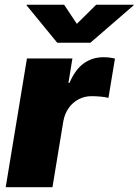

<svg xmlns="http://www.w3.org/2000/svg" viewBox="-20 -784 580 804"><path d="M3.9 0 92.8 -539.1H283.2L266.6 -437H271Q295.4 -493.7 331.3 -519Q367.2 -544.4 412.6 -544.4Q425.8 -544.4 438 -543Q450.2 -541.5 461.4 -538.6L434.1 -374Q420.9 -377.9 399.9 -379.6Q378.9 -381.3 363.3 -381.3Q334 -381.3 309.1 -368.2Q284.2 -355 267.6 -331.5Q251 -308.1 245.1 -275.9L199.7 0ZM248.5 -764.2 301.8 -684.1 382.8 -764.2H540L539.6 -761.7L358.4 -605H219.7L91.3 -761.7L91.8 -764.2Z"/></svg>

Font: Inter 18pt Black
Style: Italic
Weight: 900
Italic angle: -9.3988°
Designer: Rasmus Andersson
Foundry: rsms
Version: Version 4.001;git-66647c0bb